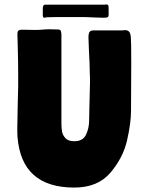

<svg xmlns="http://www.w3.org/2000/svg" viewBox="-20 -852 664 866"><path d="M459 -832Q466 -832 468 -828Q470 -824 470 -815V-785Q470 -778 466 -775Q462 -772 448 -772L412 -773Q378 -775 364 -775H232Q186 -775 181 -772Q176 -772 174.5 -775Q173 -778 173 -785V-812Q173 -822 175.5 -826.5Q178 -831 184 -831H452ZM315 -215Q354 -215 368 -244.5Q382 -274 382 -309L383 -359Q386 -470 386 -483Q386 -511 385 -521Q385 -556 381 -628L379 -683Q379 -701 384 -708Q389 -715 403 -715H530L545 -716Q555 -716 561.5 -710Q568 -704 570 -686Q572 -669 572 -568L571 -353Q571 -297 553 -218.5Q535 -140 478 -73Q421 -6 315 -6Q77 -6 59 -234Q58 -244 58 -274Q58 -305 60 -383Q63 -473 62 -517Q62 -577 60 -643Q59 -662 59 -682Q59 -686 58.5 -697Q58 -708 62.5 -713Q67 -718 79 -718L137 -717Q157 -717 166 -718Q188 -720 202 -720L242 -719Q251 -719 253.5 -714.5Q256 -710 257 -698V-298Q257 -276 259.5 -260Q262 -244 274.5 -229.5Q287 -215 315 -215Z"/></svg>

Font: Barrio
Style: Regular
Weight: 400
Designer: Pablo Cosgaya & Sergio Jimenez
Foundry: Pablo Cosgaya & Sergio Jimenez
Version: Version 1.005